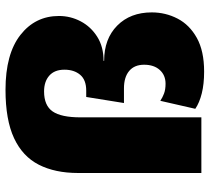

<svg xmlns="http://www.w3.org/2000/svg" viewBox="-52 -699 761 697"><g transform="rotate(-90 328.5 -350.5)"><path d="M456 -353Q536 -353 584 -305.5Q632 -258 632 -180Q632 -130 609.5 -86.5Q587 -43 539.5 -16.5Q492 10 417 10Q372 10 338 1.5Q304 -7 282 -22L311 -149Q323 -141 337.5 -135.5Q352 -130 373 -130Q404 -130 423 -151Q442 -172 442 -208Q442 -243 419.5 -262Q397 -281 356 -281H303L325 -418H348Q387 -418 405.5 -440Q424 -462 424 -497Q424 -533 402.5 -552Q381 -571 345 -571Q294 -571 272.5 -540Q251 -509 251 -439V0H49V-448Q49 -531 79 -590Q109 -649 175.5 -680Q242 -711 351 -711Q481 -711 550 -657Q619 -603 619 -517Q619 -475 599.5 -438Q580 -401 543.5 -378Q507 -355 456 -355Z"/></g></svg>

Font: Work Sans ExtraBold
Style: Regular
Weight: 800
Designer: Wei Huang
Foundry: Wei Huang
Version: Version 2.012; ttfautohint (v1.8.3)